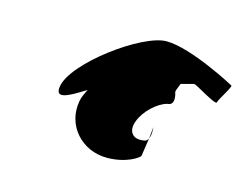

<svg xmlns="http://www.w3.org/2000/svg" viewBox="-66 -801 780 609"><g transform="rotate(15 324.0 -497.0)"><path d="M123 -474C116 -428 161 -455 211 -486C204 -472 197 -458 195 -445C180 -362 243 -294 325 -294C389 -294 427 -322 430 -328L439 -388C436 -381 430 -377 422 -377C389 -372 370 -394 384 -430C397 -465 435 -501 467 -509C493 -510 484 -544 481 -551C480 -554 485 -567 491 -581L533 -592C540 -592 615 -544 617 -554C619 -565 655 -618 647 -618C647 -618 495 -700 413 -700C333 -700 135 -554 123 -474ZM443 -426 439 -388C446 -402 443 -426 443 -426Z"/></g></svg>

Font: Ampere
Style: SCIta
Weight: 400
Version: Version 1